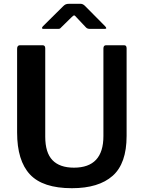

<svg xmlns="http://www.w3.org/2000/svg" viewBox="-20 -980 757 1010"><path d="M572.5 -55C621.5 -98.3 646 -168.3 646 -265V-726C646 -736.7 641.7 -742 633 -742H538C528.7 -742 524 -736.3 524 -725V-264C524 -153.3 472.3 -98 369 -98C319 -98 281.3 -111.2 256 -137.5C230.7 -163.8 218 -205 218 -261V-726C218 -736.7 213.3 -742 204 -742H84C80 -742 76.7 -740.5 74 -737.5C71.3 -734.5 70 -730 70 -724V-283C70 -184.3 92.5 -110.8 137.5 -62.5C182.5 -14.2 256 10 358 10C452 10 523.5 -11.7 572.5 -55ZM383 -888 432 -836C436.7 -830.7 443.7 -828 453 -828H530C536 -828 539 -829.3 539 -832C539 -834.7 536.7 -838.3 532 -843L427 -949C419.7 -956.3 412 -960 404 -960H343C335.7 -960 329.8 -959 325.5 -957C321.2 -955 317 -952 313 -948L207 -843C203 -839 201 -835.7 201 -833C201 -829.7 203.7 -828 209 -828H281C287 -828 291.2 -828.3 293.5 -829C295.8 -829.7 298.7 -832 302 -836L355 -888C362.3 -895.3 367.3 -899 370 -899C372.7 -899 377 -895.3 383 -888Z"/></svg>

Font: Libre Franklin SemiBold
Style: Regular
Weight: 600
Designer: Pablo Impallari, Rodrigo Fuenzalida
Foundry: Impallari Type
Version: Version 1.002; ttfautohint (v1.5)